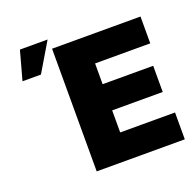

<svg xmlns="http://www.w3.org/2000/svg" viewBox="-135 -927 1094 1070"><g transform="rotate(-20 412.0 -392.0)"><path d="M260.7 0V-727.5H785.2V-568.4H458V-445.3H757.8V-290H458V-159.2H783.2V0ZM43.9 -613.3 90.8 -784.2H254.9L153.3 -613.3Z"/></g></svg>

Font: Inter Tight Black
Style: Regular
Weight: 900
Designer: Rasmus Andersson
Foundry: rsms
Version: Version 3.004; ttfautohint (v1.8.4.7-5d5b)